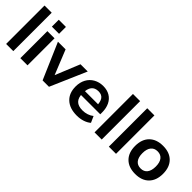

<svg xmlns="http://www.w3.org/2000/svg" viewBox="132 -1731 2708 2708"><g transform="rotate(45 1486.0 -377.5)"><path d="M70.8 -766.1H213.9V0H70.8Z M354.5 -766.1H497.6V-628.9H354.5ZM354.5 -539.1H497.6V0H354.5Z M565.4 -539.1H718L883.5 -128.4H847.7L1015.6 -539.1H1159.7L925.5 0H798.3Z M1187.5 -269.5Q1187.5 -352.1 1221.9 -415.6Q1256.3 -479.2 1318.8 -514.5Q1381.3 -549.8 1461.4 -549.8Q1537.4 -549.8 1594.1 -516.4Q1650.9 -482.9 1681.2 -420.3Q1711.4 -357.7 1711.4 -273.4V-237.3H1305.4V-315.4H1607.9L1591.8 -274.2Q1591.1 -365.2 1560.8 -407.5Q1530.5 -449.7 1465.6 -449.7Q1394.8 -449.7 1360 -405.2Q1325.2 -360.6 1325.2 -269.3Q1325.2 -182.6 1366.8 -140.4Q1408.4 -98.1 1493.7 -98.1Q1542.2 -98.1 1585.9 -112.7Q1629.6 -127.2 1661.6 -153.6L1703.9 -59.3Q1666.7 -26.4 1610.2 -7.8Q1553.7 10.7 1488.8 10.7Q1346.9 10.7 1267.2 -63.2Q1187.5 -137.2 1187.5 -269.5Z M1834.5 -766.1H1977.5V0H1834.5Z M2119.6 -766.1H2262.7V0H2119.6Z M2374 -269.8Q2374 -401.9 2448 -475.8Q2521.9 -549.8 2653.6 -549.8Q2784.6 -549.8 2858.1 -475.8Q2931.6 -401.9 2931.6 -269.8Q2931.6 -137.5 2858.1 -63.4Q2784.6 10.7 2653.6 10.7Q2521.9 10.7 2448 -63.4Q2374 -137.5 2374 -269.8ZM2786.6 -270Q2786.6 -352.1 2752.1 -396.1Q2717.5 -440.2 2653.2 -440.2Q2588.9 -440.2 2554 -396.1Q2519 -352.1 2519 -270Q2519 -187.3 2554 -143.1Q2588.9 -98.9 2653.2 -98.9Q2717.5 -98.9 2752.1 -143.1Q2786.6 -187.3 2786.6 -270Z"/></g></svg>

Font: Min Sans VF VF
Style: Regular
Weight: 400
Designer: Jinseong-Kim, NotoSansCJK, Nunito
Foundry: Jinseong-Kim
Version: Version 1.420;Glyphs 3.1.2 (3151)